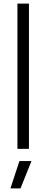

<svg xmlns="http://www.w3.org/2000/svg" viewBox="-20 -828 258 1068"><path d="M88 68H155L94 220H38ZM77 -808H141V0H77Z"/></svg>

Font: Encode Sans Narrow
Style: Light
Weight: 300
Designer: Pablo Impallari, Andres Torresi
Foundry: Pablo Impallari, Andres Torresi
Version: Version 1.000; ttfautohint (v1.00) -l 8 -r 50 -G 200 -x 14 -